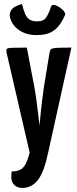

<svg xmlns="http://www.w3.org/2000/svg" viewBox="-20 -736 383 952"><path d="M92 196Q62 196 46.5 176Q31 156 38 114Q62 114 78.5 106.5Q95 99 106.5 78Q118 57 127 20L13 -473Q10 -487 13 -492.5Q16 -498 38 -499Q60 -500 113 -500L150 -306Q156 -274 160.5 -240Q165 -206 168.5 -177Q172 -148 174 -130Q176 -112 176 -112Q176 -112 177.5 -130Q179 -148 182 -176.5Q185 -205 189 -239.5Q193 -274 198 -306L225 -471Q227 -486 232.5 -491.5Q238 -497 260.5 -498.5Q283 -500 334 -500L218 24Q199 115 169 155Q139 195 92 196ZM160 -562Q122 -562 93 -576Q64 -590 47.5 -612Q31 -634 28 -660Q28 -680 42 -693.5Q56 -707 89 -716Q96 -688 104 -668.5Q112 -649 126 -639.5Q140 -630 164 -630Q196 -630 209 -649.5Q222 -669 233 -703Q237 -715 252.5 -710.5Q268 -706 284.5 -693Q301 -680 304 -665Q291 -634 273.5 -610.5Q256 -587 229.5 -574.5Q203 -562 160 -562Z"/></svg>

Font: Yanone Kaffeesatz SemiBold
Style: Regular
Weight: 600
Designer: Yanone (Cyrillic: Daniel Pouzeot, Huerta Tipografica, and Cyreal)
Foundry: Yanone
Version: Version 2.003